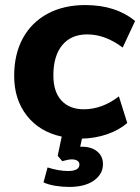

<svg xmlns="http://www.w3.org/2000/svg" viewBox="-20 -540 554 759"><path d="M304 8 297 40H304Q341 40 364 58.5Q387 77 387 109Q387 148 351.5 173.5Q316 199 253 199Q227 199 199 194.5Q171 190 152 181L168 122Q213 136 249 136Q294 136 294 110Q294 101 286 95.5Q278 90 263 90Q252 90 226 97L208 76L224 0Q136 -19 86 -83Q36 -147 36 -240Q36 -326 70.5 -389Q105 -452 168.5 -486Q232 -520 317 -520Q438 -520 514 -457L465 -352Q396 -404 325 -404Q261 -404 226 -361.5Q191 -319 191 -242Q191 -177 223 -142.5Q255 -108 311 -108Q384 -108 450 -159L483 -54Q450 -25 402.5 -9Q355 7 304 8Z"/></svg>

Font: Muli ExtraBold
Style: Italic
Weight: 800
Italic angle: -4.541°
Designer: Vernon Adams
Foundry: Vernon Adams
Version: Version 2.000